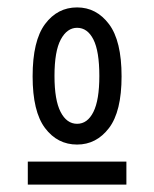

<svg xmlns="http://www.w3.org/2000/svg" viewBox="-20 -650 415 518"><path d="M188 -260Q135 -260 101.5 -304.5Q68 -349 68 -444Q68 -540 101.5 -585Q135 -630 188 -630Q240 -630 274 -585Q308 -540 308 -444Q308 -349 274 -304.5Q240 -260 188 -260ZM188 -316Q216 -316 232 -348Q248 -380 248 -445Q248 -512 232 -543.5Q216 -575 188 -575Q161 -575 144 -543.5Q127 -512 127 -445Q127 -380 143.5 -348Q160 -316 188 -316ZM55 -214H321V-152H55Z"/></svg>

Font: Inconsolata Condensed Medium
Style: Regular
Weight: 500
Width: 3
Monospace: yes
Designer: Raph Levien, Cyreal, Brenton Simpson
Foundry: Raph Levien, Cyreal, Google
Version: Version 3.100; ttfautohint (v1.8.4.7-5d5b)